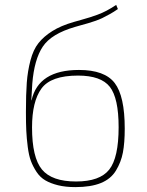

<svg xmlns="http://www.w3.org/2000/svg" viewBox="-20 -753 601 785"><path d="M455 -733 462 -716Q445 -704 427.5 -694.5Q410 -685 398 -679Q386 -673 366.5 -666.5Q347 -660 340 -658Q333 -656 311.5 -650Q290 -644 287 -643Q190 -615 155 -562.5Q120 -510 112 -411Q110 -387 108 -343H109Q137 -467 303 -467Q408 -467 449 -413.5Q490 -360 490 -227Q490 -169 482.5 -129.5Q475 -90 454 -55.5Q433 -21 392 -4.5Q351 12 288 12Q248 12 217.5 4.5Q187 -3 165.5 -15.5Q144 -28 129.5 -50Q115 -72 106.5 -94.5Q98 -117 93.5 -152Q89 -187 87.5 -218Q86 -249 86 -295Q86 -368 89.5 -415Q93 -462 104.5 -506Q116 -550 137.5 -577Q159 -604 194 -626Q229 -648 281 -663Q292 -666 314.5 -672.5Q337 -679 348.5 -682.5Q360 -686 379 -693Q398 -700 416 -709.5Q434 -719 455 -733ZM299 -444Q188 -444 149.5 -391Q111 -338 111 -232Q111 -109 151.5 -60Q192 -11 291 -11Q388 -11 426.5 -59.5Q465 -108 465 -233Q465 -352 429 -398Q393 -444 299 -444Z"/></svg>

Font: Exo 2.0 Thin
Style: Regular
Weight: 250
Designer: Natanael Gama
Version: Version 1.001;PS 001.001;hotconv 1.0.70;makeotf.lib2.5.58329